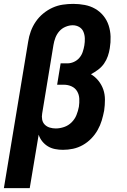

<svg xmlns="http://www.w3.org/2000/svg" viewBox="-31 -763 651 988"><path d="M-11 205 114 -549Q118 -576 127.5 -602Q137 -628 153 -651.5Q169 -675 191.5 -693.5Q214 -712 239.5 -723.5Q265 -735 292 -739Q319 -743 346 -743Q376 -743 405 -737.5Q434 -732 458.5 -718Q483 -704 501 -682Q519 -660 528 -632.5Q537 -605 538 -575Q539 -545 534 -515Q531 -495 524 -474.5Q517 -454 504.5 -436Q492 -418 474 -404.5Q456 -391 437 -381Q459 -368 475.5 -347.5Q492 -327 500.5 -302.5Q509 -278 509 -250Q509 -222 505 -194Q500 -168 492.5 -143Q485 -118 471.5 -94Q458 -70 438.5 -50Q419 -30 395 -16.5Q371 -3 345 2.5Q319 8 293 8Q293 8 293 8Q293 8 293 8Q272 8 252 4Q232 0 215.5 -10Q199 -20 186.5 -35.5Q174 -51 168 -70L122 205ZM256 -102Q277 -102 299 -109.5Q321 -117 337.5 -133.5Q354 -150 362.5 -171Q371 -192 375 -214Q378 -234 377 -255Q376 -276 366 -293Q356 -310 337.5 -318.5Q319 -327 298 -327H263L281 -437H316Q333 -437 349.5 -444.5Q366 -452 377.5 -465.5Q389 -479 394.5 -495.5Q400 -512 403 -529Q406 -547 405.5 -565Q405 -583 398.5 -599Q392 -615 377 -624Q362 -633 343 -633Q325 -633 306 -625Q287 -617 274 -602Q261 -587 254 -568.5Q247 -550 244 -531L186 -179Q186 -179 186 -179Q186 -179 186 -179Q183 -163 186 -147.5Q189 -132 199.5 -121.5Q210 -111 225 -106.5Q240 -102 256 -102Z"/></svg>

Font: Iosevka Curly XBdEx
Style: Italic
Weight: 800
Width: 7
Italic angle: -9°
Monospace: yes
Designer: Belleve Invis
Foundry: Belleve Invis
Version: Version 11.1.0; ttfautohint (v1.8.3)